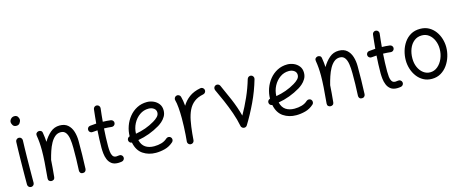

<svg xmlns="http://www.w3.org/2000/svg" viewBox="-43 -1391 4967 2071"><g transform="rotate(-15 2440.5 -355.5)"><path d="M79.1 -694.8Q79.1 -714.8 94.7 -731.4Q110.4 -748 133.8 -748Q160.2 -748 171.4 -730.2Q182.6 -712.4 182.6 -698.2Q182.6 -679.2 169.2 -660.4Q155.8 -641.6 131.3 -641.6Q102.1 -641.6 90.6 -661.4Q79.1 -681.2 79.1 -694.8ZM121.6 -510.7Q136.7 -510.3 146.7 -499Q156.7 -487.8 156.2 -472.2Q154.8 -438.5 153.6 -390.1Q152.3 -341.8 151.6 -286.9Q150.9 -231.9 150.4 -177.7Q149.9 -123.5 149.7 -77.1Q149.4 -30.8 149.4 0Q149.4 15.1 138.7 25.9Q127.9 36.6 112.3 36.6Q97.2 36.6 86.4 25.9Q75.7 15.1 75.7 0Q75.7 -30.8 75.9 -77.4Q76.2 -124 76.7 -178.5Q77.1 -232.9 78.1 -288.1Q79.1 -343.3 80.3 -392.1Q81.5 -440.9 83 -476.1Q84 -491.2 95.2 -501.2Q106.4 -511.2 121.6 -510.7Z M307.1 -7.3Q316.9 -111.8 321.8 -185.5Q326.7 -259.3 326.7 -315.9Q326.7 -363.3 323.5 -403.1Q320.3 -442.9 313.5 -482.9Q311 -500 319.6 -510Q328.1 -520 340.3 -523.4Q354.5 -526.9 368.9 -520Q383.3 -513.2 385.7 -494.6Q390.1 -468.8 393.1 -443.1Q396 -417.5 397.5 -391.1Q429.7 -447.3 474.6 -486.1Q519.5 -524.9 579.6 -524.9Q636.2 -524.9 670.2 -495.1Q704.1 -465.3 719.5 -416.5Q734.9 -367.7 734.9 -310.5Q734.9 -234.4 733.9 -157.7Q732.9 -81.1 729 0.5Q728.5 14.2 718.5 25.1Q708.5 36.1 691.4 36.1Q673.3 36.1 664.1 25.4Q654.8 14.6 655.3 0Q659.2 -69.8 660.2 -130.4Q661.1 -190.9 661.1 -251.5Q661.1 -308.6 654.1 -354Q647 -399.4 627.7 -425.5Q608.4 -451.7 571.8 -451.7Q535.2 -451.7 507.3 -428.2Q479.5 -404.8 458.5 -366.5Q437.5 -328.1 422.4 -282.2Q407.2 -236.3 396 -190.9Q395.5 -189.5 395.5 -188.5Q393.1 -148.4 389.2 -101.8Q385.3 -55.2 379.9 -0.5Q377.9 17.1 365.5 24.9Q353 32.7 338.9 31.2Q325.7 30.3 315.7 20.5Q305.7 10.7 307.1 -7.3Z M1159.7 -396Q1157.7 -380.9 1145.8 -371.6Q1133.8 -362.3 1119.1 -364.3Q1079.1 -369.1 1034.7 -370.1Q1031.2 -321.3 1029.3 -272.2Q1027.3 -223.1 1027.3 -173.3Q1027.3 -142.1 1030.5 -112.3Q1033.7 -82.5 1046.1 -63.2Q1058.6 -43.9 1085.9 -43.9Q1099.6 -43.9 1115.7 -46.9Q1130.4 -49.8 1142.8 -41Q1155.3 -32.2 1158.2 -17.6Q1161.1 -2.9 1152.3 9.8Q1143.6 22.5 1128.9 25.4Q1117.2 27.3 1106.4 28.3Q1095.7 29.3 1085.9 29.3Q1040.5 29.3 1013.9 8.5Q987.3 -12.2 974.4 -44.2Q961.4 -76.2 957.8 -110.8Q954.1 -145.5 954.1 -173.3Q954.1 -222.7 956.1 -271.5Q958 -320.3 961.4 -368.7Q933.1 -367.2 905.8 -364.3Q891.1 -362.3 878.9 -371.6Q866.7 -380.9 865.2 -396Q863.3 -410.6 872.6 -422.9Q881.8 -435.1 897 -436.5Q930.7 -440.9 967.3 -442.4Q970.7 -481.4 974.9 -520.5Q979 -559.6 983.4 -598.1Q984.9 -612.8 996.8 -622.3Q1008.8 -631.8 1023.9 -629.9Q1038.6 -628.4 1048.1 -616.5Q1057.6 -604.5 1055.7 -589.4Q1051.3 -552.7 1047.4 -516.1Q1043.5 -479.5 1040.5 -442.9Q1063 -442.4 1085 -440.9Q1106.9 -439.5 1128.4 -436.5Q1143.1 -434.6 1152.6 -422.6Q1162.1 -410.6 1159.7 -396Z M1705.6 -36.6Q1662.6 2 1611.3 15.6Q1560.1 29.3 1509.3 29.3Q1427.7 29.3 1366.2 -12Q1304.7 -53.2 1286.1 -144.5Q1272.5 -145 1262.7 -154.8Q1252.9 -164.6 1252 -178.2Q1251 -191.9 1259 -202.6Q1267.1 -213.4 1279.8 -216.3Q1280.3 -273.4 1299.8 -328.6Q1319.3 -383.8 1355.5 -428.2Q1391.6 -472.7 1442.1 -499Q1492.7 -525.4 1554.7 -525.4Q1590.3 -525.4 1625.2 -510.5Q1660.2 -495.6 1683.3 -466.1Q1706.5 -436.5 1706.5 -393.1Q1706.5 -354.5 1688.7 -324.7Q1670.9 -294.9 1647 -274.7Q1623 -254.4 1605 -243.7Q1489.3 -174.8 1359.9 -152.8Q1373.5 -95.7 1412.4 -69.8Q1451.2 -43.9 1509.3 -43.9Q1552.7 -43.9 1590.6 -54.9Q1628.4 -65.9 1655.8 -91.3Q1667 -101.1 1682.4 -100.6Q1697.8 -100.1 1708 -88.9Q1717.8 -77.6 1717.3 -62.3Q1716.8 -46.9 1705.6 -36.6ZM1552.7 -452.1Q1498 -452.1 1453.4 -420.7Q1408.7 -389.2 1381.6 -337.6Q1354.5 -286.1 1353 -225.6Q1410.2 -235.4 1463.9 -254.6Q1517.6 -273.9 1564.9 -302.2Q1595.2 -319.8 1615.2 -340.6Q1635.3 -361.3 1635.3 -387.7Q1635.3 -417.5 1611.1 -434.8Q1586.9 -452.1 1552.7 -452.1Z M1893.6 36.6Q1888.7 36.1 1884.3 34.2Q1884.3 34.2 1884.3 34.2Q1883.3 33.7 1882.8 33.7Q1865.2 25.9 1861.3 7.3Q1861.3 6.8 1861.3 6.3Q1861.3 6.3 1861.3 5.4Q1860.4 1 1860.8 -3.9Q1860.8 -5.9 1861.3 -7.3Q1862.8 -24.9 1864.3 -42.2Q1865.7 -59.6 1867.2 -76.7Q1870.1 -119.1 1872.1 -166.3Q1874 -213.4 1874 -259.8Q1874 -322.3 1869.4 -377.7Q1864.7 -433.1 1855.5 -463.9Q1851.1 -478 1858.6 -491.7Q1866.2 -505.4 1880.4 -509.3Q1894.5 -513.7 1908.2 -506.3Q1921.9 -499 1925.8 -484.9Q1932.1 -463.4 1936.5 -436.8Q1940.9 -410.2 1943.4 -379.9Q1973.6 -431.6 2023.4 -468.5Q2073.2 -505.4 2149.9 -520Q2164.6 -522.9 2177.2 -514.2Q2189.9 -505.4 2192.9 -490.7Q2195.8 -476.1 2187 -463.4Q2178.2 -450.7 2163.6 -447.8Q2100.1 -435.5 2059.6 -403.8Q2019 -372.1 1995.6 -323.2Q1972.2 -274.4 1960 -210.7Q1947.8 -147 1940.4 -70.8Q1937.5 -31.2 1934.1 3.9Q1933.6 8.8 1931.6 13.2Q1931.6 13.2 1931.6 13.2Q1931.2 14.2 1931.2 14.6Q1923.3 32.2 1904.8 36.1Q1904.3 36.1 1903.8 36.1Q1903.3 36.1 1902.8 36.1Q1898.4 37.1 1893.6 36.6Z M2316.9 -507.8Q2331.1 -514.2 2345.5 -508.8Q2359.9 -503.4 2366.2 -489.7Q2403.8 -408.7 2444.8 -312.3Q2485.8 -215.8 2511.7 -117.7Q2559.6 -201.7 2600.8 -294.4Q2642.1 -387.2 2670.4 -484.4Q2674.8 -498.5 2688.2 -506.1Q2701.7 -513.7 2715.8 -509.3Q2730 -505.4 2737.5 -491.7Q2745.1 -478 2740.7 -463.9Q2704.6 -338.4 2648.9 -221.2Q2593.3 -104 2530.8 -2.9Q2523.9 9.3 2509.3 13.2Q2494.1 17.6 2480.2 9Q2466.3 0.5 2463.4 -15.1Q2448.7 -90.3 2421.6 -167.7Q2394.5 -245.1 2362.3 -319.3Q2330.1 -393.6 2299.3 -458.5Q2293 -472.7 2298.1 -487.1Q2303.2 -501.5 2316.9 -507.8Z M3272.9 -36.6Q3230 2 3178.7 15.6Q3127.4 29.3 3076.7 29.3Q2995.1 29.3 2933.6 -12Q2872.1 -53.2 2853.5 -144.5Q2839.8 -145 2830.1 -154.8Q2820.3 -164.6 2819.3 -178.2Q2818.4 -191.9 2826.4 -202.6Q2834.5 -213.4 2847.2 -216.3Q2847.7 -273.4 2867.2 -328.6Q2886.7 -383.8 2922.9 -428.2Q2959 -472.7 3009.5 -499Q3060.1 -525.4 3122.1 -525.4Q3157.7 -525.4 3192.6 -510.5Q3227.5 -495.6 3250.7 -466.1Q3273.9 -436.5 3273.9 -393.1Q3273.9 -354.5 3256.1 -324.7Q3238.3 -294.9 3214.4 -274.7Q3190.4 -254.4 3172.4 -243.7Q3056.6 -174.8 2927.2 -152.8Q2940.9 -95.7 2979.7 -69.8Q3018.6 -43.9 3076.7 -43.9Q3120.1 -43.9 3158 -54.9Q3195.8 -65.9 3223.1 -91.3Q3234.4 -101.1 3249.8 -100.6Q3265.1 -100.1 3275.4 -88.9Q3285.2 -77.6 3284.7 -62.3Q3284.2 -46.9 3272.9 -36.6ZM3120.1 -452.1Q3065.4 -452.1 3020.8 -420.7Q2976.1 -389.2 2949 -337.6Q2921.9 -286.1 2920.4 -225.6Q2977.5 -235.4 3031.2 -254.6Q3085 -273.9 3132.3 -302.2Q3162.6 -319.8 3182.6 -340.6Q3202.6 -361.3 3202.6 -387.7Q3202.6 -417.5 3178.5 -434.8Q3154.3 -452.1 3120.1 -452.1Z M3423.3 -7.3Q3433.1 -111.8 3438 -185.5Q3442.9 -259.3 3442.9 -315.9Q3442.9 -363.3 3439.7 -403.1Q3436.5 -442.9 3429.7 -482.9Q3427.2 -500 3435.8 -510Q3444.3 -520 3456.5 -523.4Q3470.7 -526.9 3485.1 -520Q3499.5 -513.2 3502 -494.6Q3506.3 -468.8 3509.3 -443.1Q3512.2 -417.5 3513.7 -391.1Q3545.9 -447.3 3590.8 -486.1Q3635.7 -524.9 3695.8 -524.9Q3752.4 -524.9 3786.4 -495.1Q3820.3 -465.3 3835.7 -416.5Q3851.1 -367.7 3851.1 -310.5Q3851.1 -234.4 3850.1 -157.7Q3849.1 -81.1 3845.2 0.5Q3844.7 14.2 3834.7 25.1Q3824.7 36.1 3807.6 36.1Q3789.6 36.1 3780.3 25.4Q3771 14.6 3771.5 0Q3775.4 -69.8 3776.4 -130.4Q3777.3 -190.9 3777.3 -251.5Q3777.3 -308.6 3770.3 -354Q3763.2 -399.4 3743.9 -425.5Q3724.6 -451.7 3688 -451.7Q3651.4 -451.7 3623.5 -428.2Q3595.7 -404.8 3574.7 -366.5Q3553.7 -328.1 3538.6 -282.2Q3523.4 -236.3 3512.2 -190.9Q3511.7 -189.5 3511.7 -188.5Q3509.3 -148.4 3505.4 -101.8Q3501.5 -55.2 3496.1 -0.5Q3494.1 17.1 3481.7 24.9Q3469.2 32.7 3455.1 31.2Q3441.9 30.3 3431.9 20.5Q3421.9 10.7 3423.3 -7.3Z M4275.9 -396Q4273.9 -380.9 4262 -371.6Q4250 -362.3 4235.4 -364.3Q4195.3 -369.1 4150.9 -370.1Q4147.5 -321.3 4145.5 -272.2Q4143.6 -223.1 4143.6 -173.3Q4143.6 -142.1 4146.7 -112.3Q4149.9 -82.5 4162.4 -63.2Q4174.8 -43.9 4202.1 -43.9Q4215.8 -43.9 4231.9 -46.9Q4246.6 -49.8 4259 -41Q4271.5 -32.2 4274.4 -17.6Q4277.3 -2.9 4268.6 9.8Q4259.8 22.5 4245.1 25.4Q4233.4 27.3 4222.7 28.3Q4211.9 29.3 4202.1 29.3Q4156.7 29.3 4130.1 8.5Q4103.5 -12.2 4090.6 -44.2Q4077.6 -76.2 4074 -110.8Q4070.3 -145.5 4070.3 -173.3Q4070.3 -222.7 4072.3 -271.5Q4074.2 -320.3 4077.6 -368.7Q4049.3 -367.2 4022 -364.3Q4007.3 -362.3 3995.1 -371.6Q3982.9 -380.9 3981.4 -396Q3979.5 -410.6 3988.8 -422.9Q3998 -435.1 4013.2 -436.5Q4046.9 -440.9 4083.5 -442.4Q4086.9 -481.4 4091.1 -520.5Q4095.2 -559.6 4099.6 -598.1Q4101.1 -612.8 4113 -622.3Q4125 -631.8 4140.1 -629.9Q4154.8 -628.4 4164.3 -616.5Q4173.8 -604.5 4171.9 -589.4Q4167.5 -552.7 4163.6 -516.1Q4159.7 -479.5 4156.7 -442.9Q4179.2 -442.4 4201.2 -440.9Q4223.1 -439.5 4244.6 -436.5Q4259.3 -434.6 4268.8 -422.6Q4278.3 -410.6 4275.9 -396Z M4604.5 -525.4Q4660.2 -525.4 4701.9 -502Q4743.7 -478.5 4771.7 -440.2Q4799.8 -401.9 4813.7 -355.5Q4827.6 -309.1 4827.6 -262.7Q4827.6 -211.4 4812 -159.9Q4796.4 -108.4 4766.4 -65.7Q4736.3 -22.9 4692.4 3.2Q4648.4 29.3 4591.3 29.3Q4538.6 29.3 4497.3 6.6Q4456.1 -16.1 4427.5 -54.2Q4398.9 -92.3 4383.8 -139.9Q4368.7 -187.5 4368.7 -237.3Q4368.7 -288.6 4383.1 -339.4Q4397.5 -390.1 4426.8 -432.4Q4456.1 -474.6 4500.2 -500Q4544.4 -525.4 4604.5 -525.4ZM4604.5 -452.1Q4554.2 -452.1 4517.8 -422.9Q4481.4 -393.6 4462.2 -345Q4442.9 -296.4 4442.9 -237.3Q4442.9 -182.6 4462.4 -138.9Q4481.9 -95.2 4515.6 -69.6Q4549.3 -43.9 4591.3 -43.9Q4637.7 -43.9 4674.6 -74.5Q4711.4 -105 4732.9 -155Q4754.4 -205.1 4754.4 -262.7Q4754.4 -313.5 4735.8 -356.7Q4717.3 -399.9 4683.6 -426Q4649.9 -452.1 4604.5 -452.1Z"/></g></svg>

Font: Mikhak Regular
Style: Regular
Weight: 400
Designer: Amin Abedi
Version: Version 3.3